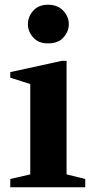

<svg xmlns="http://www.w3.org/2000/svg" viewBox="-20 -792 396 812"><path d="M23.5 0V-35L108 -54.5V-436.5L23.5 -463.5V-487L240.5 -534.5H261.5V-54.5L340.5 -35V0ZM183 -608.5Q142 -608.5 120 -634Q98 -659.5 98 -689.5Q98 -722 120.8 -747Q143.5 -772 183 -772Q223.5 -772 247.2 -747Q271 -722 271 -689.5Q271 -659.5 248.8 -634Q226.5 -608.5 183 -608.5Z"/></svg>

Font: Libre Caslon Text
Style: Regular
Weight: 400
Designer: Pablo Impallari, Rodrigo Fuenzalida, Katja Schimmel
Foundry: Pablo Impallari, Rodrigo Fuenzalida
Version: Version 2.000